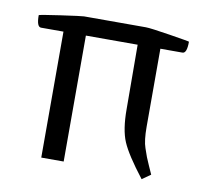

<svg xmlns="http://www.w3.org/2000/svg" viewBox="-60 -522 641 599"><g transform="rotate(10 260.5 -222.5)"><path d="M341 -195 340 -399H176V0H105V-399H34Q20 -399 20 -436Q20 -438 86.5 -447.5Q153 -457 160 -457H356Q370 -457 433 -447Q496 -437 496 -436Q496 -399 482 -399H412V-152Q412 -108 420 -85.5Q428 -63 429.5 -58.5Q431 -54 439.5 -35Q448 -16 452 -7L425 12Q373 -55 357 -92.5Q341 -130 341 -195Z"/></g></svg>

Font: Mate
Style: Regular
Weight: 400
Designer: Eduardo Rodriguez Tunni
Foundry: Eduardo Rodriguez Tunni
Version: Version 1.002